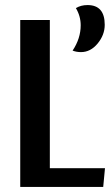

<svg xmlns="http://www.w3.org/2000/svg" viewBox="-20 -739 440 759"><path d="M280 -707Q300 -719 326 -719Q394 -719 394 -641Q394 -601 366 -567Q338 -533 300 -533Q282 -533 267 -539Q299 -587 299 -639Q299 -675 280 -707ZM177 -660V-74H395L388 0H60V-660Z"/></svg>

Font: Sansita
Style: Regular
Weight: 400
Designer: Pablo Cosgaya
Foundry: Omnibus-Type
Version: Version 1.006;hotconv 1.0.109;makeotfexe 2.5.65596